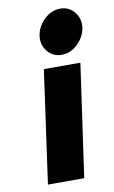

<svg xmlns="http://www.w3.org/2000/svg" viewBox="-86 -794 496 839"><g transform="rotate(-10 162.5 -374.0)"><path d="M324 -648Q330 -688 306 -718Q282 -748 243 -748Q204 -748 172 -718Q140 -687 134 -648Q128 -608 152 -578Q176 -548 215 -548Q255 -548 286 -578Q318 -609 324 -648ZM57 0H218L289 -500H127Z"/></g></svg>

Font: Unageo
Style: Black-Italic
Weight: 900
Designer: Richard Sepsi
Foundry: Richard Sepsi
Version: Version 2.000